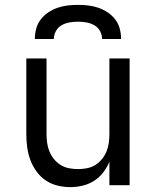

<svg xmlns="http://www.w3.org/2000/svg" viewBox="-20 -760 640 788"><path d="M268 8Q242 8 215.5 1.5Q189 -5 167 -20Q145 -35 129 -57.5Q113 -80 104 -105Q95 -130 91.5 -156.5Q88 -183 88 -210V-520H171V-210Q171 -192 173.5 -173.5Q176 -155 183 -138Q190 -121 202 -106.5Q214 -92 229.5 -82.5Q245 -73 263.5 -69.5Q282 -66 300 -66Q318 -66 336.5 -69.5Q355 -73 370.5 -82.5Q386 -92 398 -106.5Q410 -121 417 -138Q424 -155 426.5 -173.5Q429 -192 429 -210V-520H512V0H429V-96Q419 -72 403 -51.5Q387 -31 365.5 -17.5Q344 -4 319 2Q294 8 268 8ZM123 -600Q123 -621 128.5 -642Q134 -663 147 -680Q160 -697 178 -709Q196 -721 216 -728Q236 -735 257.5 -737.5Q279 -740 300 -740Q321 -740 342.5 -737.5Q364 -735 384 -728Q404 -721 422 -709Q440 -697 453 -680Q466 -663 471.5 -642Q477 -621 477 -600H399Q399 -617 390.5 -632.5Q382 -648 367 -656.5Q352 -665 334.5 -668Q317 -671 300 -671Q283 -671 265.5 -668Q248 -665 233 -656.5Q218 -648 209.5 -632.5Q201 -617 201 -600Z"/></svg>

Font: R Plex Mono
Style: Regular
Weight: 400
Monospace: yes
Designer: Belleve Invis
Foundry: Belleve Invis
Version: Version 31.8.0